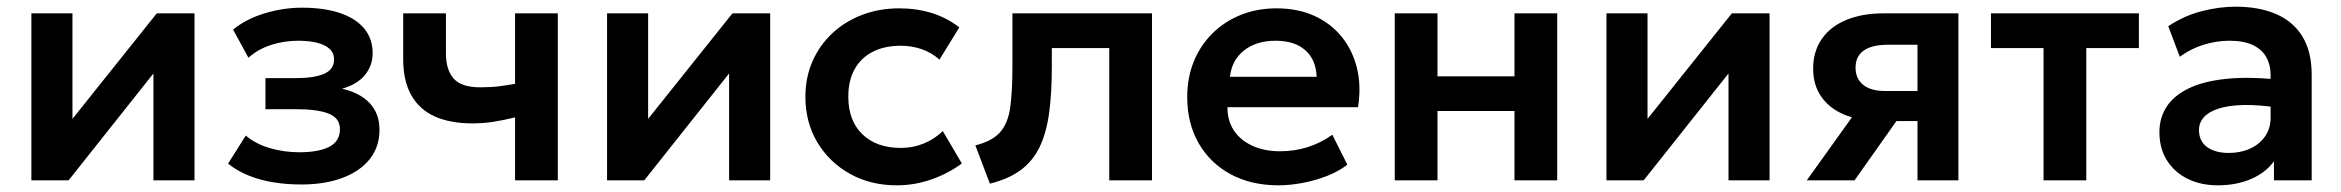

<svg xmlns="http://www.w3.org/2000/svg" viewBox="-20 -540 7010 575"><path d="M74 0V-500H197V-184L449.5 -500H562.5V0H439.5V-320L185.5 0Z M881.5 12.5Q839.5 12.5 800 6.2Q760.5 0 725.8 -13.8Q691 -27.5 663 -50L716 -134Q747 -108 789.5 -96Q832 -84 876.5 -84Q933.5 -84 965.8 -100.2Q998 -116.5 998 -153.5Q998 -186 964.8 -199.5Q931.5 -213 867 -213H775V-306H863.5Q921 -306 950.8 -319Q980.5 -332 980.5 -362.5Q980.5 -381 967.5 -393.2Q954.5 -405.5 930.2 -411.8Q906 -418 873.5 -418Q831 -418 792 -405.5Q753 -393 724 -367L678 -451.5Q718.5 -484 773.8 -500.5Q829 -517 884.5 -517Q950.5 -517 998 -501Q1045.5 -485 1070.8 -454.5Q1096 -424 1096 -380.5Q1096 -343.5 1072.8 -315.2Q1049.5 -287 1004.5 -274.5Q1059.5 -261.5 1088 -230.2Q1116.5 -199 1116.5 -151Q1116.5 -101 1087.8 -64.2Q1059 -27.5 1006.2 -7.5Q953.5 12.5 881.5 12.5Z M1522.5 0V-188.5Q1488 -180 1457.5 -175.2Q1427 -170.5 1394.5 -170.5Q1328.5 -170.5 1282.2 -191.2Q1236 -212 1211.8 -254.8Q1187.5 -297.5 1187.5 -363V-500H1315.5V-380.5Q1315.5 -330.5 1338.8 -304.5Q1362 -278.5 1418.5 -278.5Q1451.5 -278.5 1475.8 -281.8Q1500 -285 1522.5 -289V-500H1650.5V0Z M1798 0V-500H1921V-184L2173.5 -500H2286.5V0H2163.5V-320L1909.5 0Z M2666 15Q2586.5 15 2524.8 -19.8Q2463 -54.5 2427.5 -114.2Q2392 -174 2392 -250Q2392 -307.5 2413 -355.8Q2434 -404 2472 -439.8Q2510 -475.5 2561.2 -495.2Q2612.5 -515 2673 -515Q2725.5 -515 2770.5 -501Q2815.5 -487 2853 -458L2793.5 -361.5Q2770 -382.5 2740.2 -392.8Q2710.5 -403 2678 -403Q2629 -403 2593.8 -385Q2558.5 -367 2539.5 -333Q2520.5 -299 2520.5 -250.5Q2520.5 -178.5 2562.8 -137.8Q2605 -97 2678 -97Q2714.5 -97 2747 -110.5Q2779.5 -124 2803.5 -147.5L2860.5 -50.5Q2819.5 -20 2769 -2.5Q2718.5 15 2666 15Z M2944.5 10 2901 -104.5Q2952 -117.5 2975.5 -144.5Q2999 -171.5 3005.5 -219Q3012 -266.5 3012 -340.5V-500H3430V0H3302V-396H3130V-340.5Q3130 -262 3122 -202.5Q3114 -143 3093.8 -100.5Q3073.5 -58 3037.2 -31Q3001 -4 2944.5 10Z M3808.5 15Q3727 15 3665.5 -18.2Q3604 -51.5 3569.8 -111Q3535.5 -170.5 3535.5 -249.5Q3535.5 -307.5 3555.2 -356Q3575 -404.5 3611.2 -440.2Q3647.5 -476 3696.2 -495.5Q3745 -515 3803 -515Q3866 -515 3915.5 -492.8Q3965 -470.5 3997.8 -430.2Q4030.5 -390 4043.8 -336.2Q4057 -282.5 4047 -219H3656Q3655.5 -179.5 3674.8 -150Q3694 -120.5 3729.8 -103.8Q3765.5 -87 3814 -87Q3857 -87 3896.5 -99.5Q3936 -112 3970 -136.5L4015 -47Q3991.5 -28 3956.5 -14Q3921.5 0 3882.8 7.5Q3844 15 3808.5 15ZM3663.5 -310H3923Q3921.5 -360.5 3889.5 -389.2Q3857.5 -418 3800 -418Q3743 -418 3706 -389.2Q3669 -360.5 3663.5 -310Z M4157 0V-500H4285V-311.5H4515.5V-500H4643.5V0H4515.5V-207.5H4285V0Z M4791 0V-500H4914V-184L5166.5 -500H5279.5V0H5156.5V-320L4902.5 0Z M5391 0 5576.5 -259 5607 -178.5Q5546 -178.5 5502 -197.2Q5458 -216 5434 -251Q5410 -286 5410 -334Q5410 -386 5435.8 -423.2Q5461.5 -460.5 5509 -480.2Q5556.5 -500 5620.5 -500H5845V0H5722.5V-406H5634Q5586.5 -406 5561.8 -388.8Q5537 -371.5 5537 -337.5Q5537 -304.5 5559.8 -286Q5582.5 -267.5 5625.5 -267.5H5737V-177.5H5659.5L5534 0Z M6100 0V-396H5942.5V-500H6385.5V-396H6228V0Z M6622 15Q6571 15 6531.5 -4.5Q6492 -24 6469.5 -59.8Q6447 -95.5 6447 -144.5Q6447 -186.5 6468 -219.5Q6489 -252.5 6532.5 -274.2Q6576 -296 6643.8 -303.5Q6711.5 -311 6804.5 -301.5L6806.5 -217Q6745.5 -226.5 6700 -225.5Q6654.5 -224.5 6624.8 -215Q6595 -205.5 6580.2 -189Q6565.5 -172.5 6565.5 -150.5Q6565.5 -117.5 6589.5 -99.8Q6613.5 -82 6655 -82Q6690.5 -82 6718.8 -95Q6747 -108 6763.5 -131.8Q6780 -155.5 6780 -188V-314.5Q6780 -346 6766.8 -369.2Q6753.5 -392.5 6726.5 -405.2Q6699.5 -418 6657 -418Q6618 -418 6579.8 -406.2Q6541.5 -394.5 6508 -370L6473.5 -461.5Q6521 -493 6573.5 -506.5Q6626 -520 6675 -520Q6745 -520 6796.2 -498Q6847.5 -476 6875.2 -430.8Q6903 -385.5 6903 -316V0H6790V-57Q6765 -22.5 6721 -3.8Q6677 15 6622 15Z"/></svg>

Font: Geologica Roman Medium
Style: Regular
Weight: 500
Designer: Sindre Bremnes, Frode Helland
Foundry: Monokrom Skriftforlag AS
Version: Version 1.010;gftools[0.9.28]